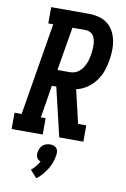

<svg xmlns="http://www.w3.org/2000/svg" viewBox="-124 -796 730 1112"><g transform="rotate(10 240.5 -239.5)"><path d="M-19 0V-96H23L113 -639H84V-735H304Q334 -735 362.5 -728Q391 -721 413.5 -704.5Q436 -688 450 -663Q464 -638 470 -610Q476 -582 475.5 -552Q475 -522 470 -493Q465 -460 454 -428Q443 -396 422 -367.5Q401 -339 371.5 -319Q342 -299 309 -292L355 -96H403V0H261L193 -287H167L136 -96H164V0ZM183 -383H257Q272 -383 286 -388Q300 -393 311.5 -403Q323 -413 331 -425.5Q339 -438 345 -451.5Q351 -465 354 -479Q357 -493 360 -507Q362 -521 363 -535.5Q364 -550 363.5 -563.5Q363 -577 360 -590.5Q357 -604 350 -615Q343 -626 330.5 -632.5Q318 -639 304 -639H226ZM171 256 132 213Q146 201 158 186.5Q170 172 179 156Q171 154 165 149Q159 144 155.5 136.5Q152 129 151.5 120.5Q151 112 153 104Q155 93 160 82Q165 71 174 63.5Q183 56 194.5 52.5Q206 49 217 49Q228 49 238 52.5Q248 56 254.5 63.5Q261 71 262.5 82Q264 93 262 104Q259 126 251.5 147Q244 168 232 187.5Q220 207 205 224.5Q190 242 171 256Z"/></g></svg>

Font: Iosevka Slab Oblique
Style: Bold
Weight: 700
Italic angle: -9°
Monospace: yes
Designer: Belleve Invis
Foundry: Belleve Invis
Version: Version 11.1.1; ttfautohint (v1.8.3)